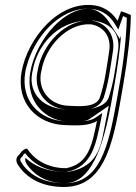

<svg xmlns="http://www.w3.org/2000/svg" viewBox="-20 -509 542 766"><path d="M66 -222C44 -98 128 -15 236 -10C287 -8 336 -6 367 -27C348 65 335 145 244 162C166 162 115 125 88 84C82 83 67 91 57 108C35 125 49 147 58 158C92 204 150 237 235 237C410 237 436 33 472 -173C489 -272 501 -370 502 -449C487 -456 474 -461 463 -464L449 -426C432 -453 404 -479 361 -487C216 -510 90 -357 66 -222ZM81 -222C83 -236 88 -250 92 -264C131 -382 238 -491 356 -472C394 -465 420 -442 436 -417L452 -391L471 -445C476 -443 481 -440 486 -438C484 -361 474 -268 457 -173C453 -150 449 -127 445 -105C412 80 377 222 238 222C157 222 102 191 71 148V147C60 134 58 125 65 119L68 117L70 114C73 108 77 104 80 102C111 143 164 177 242 177H243H245C350 157 363 61 382 -27L388 -58L360 -39C337 -23 291 -23 239 -25C138 -30 61 -107 81 -222ZM101 -222C79 -98 169 -29 241 -25C296 -23 320 -23 337 -34L414 -87L402 -27C384 60 381 153 256 176L250 177H242C163 177 113 150 82 121C78 131 84 144 91 152C124 197 177 222 238 222C341 222 391 86 425 -105C429 -128 433 -150 437 -173C449 -240 458 -306 463 -367L458 -354L415 -421C399 -447 371 -468 345 -473C306 -479 251 -461 196 -405C148 -355 112 -286 101 -222ZM111 -230C126 -315 198 -427 337 -427H350H354L358 -426C437 -413 461 -361 450 -301C439 -229 433 -179 413 -118C395 -73 314 -69 268 -71C260 -71 253 -72 247 -72C134 -77 90 -153 111 -230ZM131 -231C109 -144 168 -75 249 -72C286 -70 369 -59 392 -116L393 -117C413 -179 419 -230 430 -301C442 -368 406 -417 347 -427H346C239 -434 148 -329 131 -231ZM146 -230C162 -323 248 -418 343 -412C395 -403 426 -361 415 -301C404 -229 398 -179 378 -119C362 -79 296 -85 252 -87C178 -90 125 -153 146 -230Z"/></svg>

Font: Snowfall
Style: EcoObl
Weight: 400
Designer: Jasper
Foundry: Cannot Into Space Fonts
Version: Version 0.9